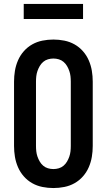

<svg xmlns="http://www.w3.org/2000/svg" viewBox="-20 -943 540 971"><path d="M250 8Q222 8 194.5 2.5Q167 -3 143 -16.5Q119 -30 100.5 -51Q82 -72 71 -97.5Q60 -123 55.5 -150Q51 -177 51 -205V-530Q51 -558 55.5 -585Q60 -612 71 -637.5Q82 -663 100.5 -684Q119 -705 143 -718.5Q167 -732 194.5 -737.5Q222 -743 250 -743Q278 -743 305.5 -737.5Q333 -732 357 -718.5Q381 -705 399.5 -684Q418 -663 429 -637.5Q440 -612 444.5 -585Q449 -558 449 -530V-205Q449 -177 444.5 -150Q440 -123 429 -97.5Q418 -72 399.5 -51Q381 -30 357 -16.5Q333 -3 305.5 2.5Q278 8 250 8ZM250 -88Q264 -88 277.5 -92Q291 -96 301.5 -105Q312 -114 319 -126Q326 -138 330.5 -151Q335 -164 336.5 -177.5Q338 -191 338 -205V-530Q338 -544 336.5 -557.5Q335 -571 330.5 -584Q326 -597 319 -609Q312 -621 301.5 -630Q291 -639 277.5 -643Q264 -647 250 -647Q236 -647 222.5 -643Q209 -639 198.5 -630Q188 -621 181 -609Q174 -597 169.5 -584Q165 -571 163.5 -557.5Q162 -544 162 -530V-205Q162 -191 163.5 -177.5Q165 -164 169.5 -151Q174 -138 181 -126Q188 -114 198.5 -105Q209 -96 222.5 -92Q236 -88 250 -88ZM100 -847V-923H400V-847Z"/></svg>

Font: Iosevka SS04
Style: Bold
Weight: 700
Monospace: yes
Designer: Belleve Invis
Foundry: Belleve Invis
Version: Version 19.0.0; ttfautohint (v1.8.4)